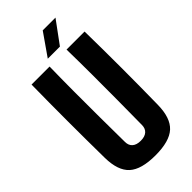

<svg xmlns="http://www.w3.org/2000/svg" viewBox="-301 -1049 1129 1129"><g transform="rotate(-45 263.5 -484.5)"><path d="M264 10Q147 10 95.8 -36.5Q44.5 -83 43 -191Q41 -342 41 -495.8Q41 -649.5 43 -800H193Q191 -699.5 190.8 -593Q190.5 -486.5 191.2 -380Q192 -273.5 193 -173Q193 -144 211.2 -128Q229.5 -112 264 -112Q298 -112 316 -128Q334 -144 334 -173Q335 -273.5 335.8 -380Q336.5 -486.5 336.2 -593Q336 -699.5 334 -800H484Q486.5 -649.5 486.5 -495.8Q486.5 -342 484 -191Q482.5 -83 431.5 -36.5Q380.5 10 264 10ZM218 -840 315 -979H421L319 -840Z"/></g></svg>

Font: Big Shoulders Text Thin Black
Style: Regular
Weight: 900
Version: Version 2.002